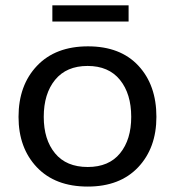

<svg xmlns="http://www.w3.org/2000/svg" viewBox="-20 -687 654 718"><path d="M308.1 10.7Q186.5 10.7 117.9 -61.5Q49.3 -133.8 49.3 -250Q49.3 -368.2 118.4 -440.9Q187.5 -513.7 309.1 -513.7Q430.2 -513.7 497.6 -441.2Q564.9 -368.7 564.9 -250Q564.9 -133.8 496.6 -61.5Q428.2 10.7 308.1 10.7ZM308.1 -62.5Q387.2 -62.5 429 -113.8Q470.7 -165 470.7 -250Q470.7 -336.4 428.5 -388.4Q386.2 -440.4 307.6 -440.4Q228.5 -440.4 186 -388.4Q143.6 -336.4 143.6 -250Q143.6 -165 185.8 -113.8Q228 -62.5 308.1 -62.5ZM175.8 -606.4V-667H460.9V-606.4Z"/></svg>

Font: Muli
Style: Regular
Weight: 400
Designer: Vernon Adams
Foundry: newtypography
Version: Version 2; ttfautohint (v1.00rc1.6-4cba) -l 8 -r 50 -G 200 -